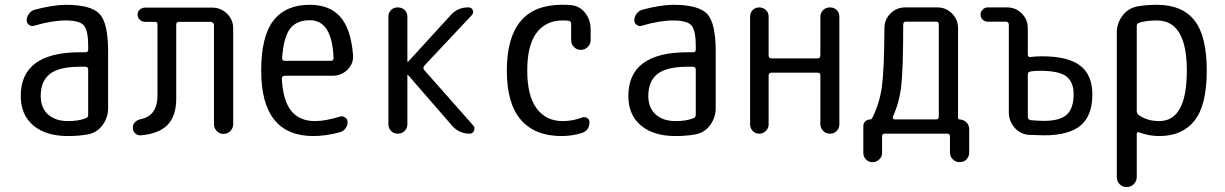

<svg xmlns="http://www.w3.org/2000/svg" viewBox="-20 -550 5040 790"><path d="M309.6 -275.4Q222.7 -275.4 185.1 -245.6Q147.5 -215.8 147.5 -155.3Q147.5 -106.4 177.7 -79.1Q208 -51.8 259.8 -51.8Q304.7 -51.8 333 -63.5Q342.8 -66.4 342.8 -78.1V-263.7Q342.8 -274.4 332 -275.4ZM259.8 9.8Q168.9 9.8 117.2 -33.7Q65.4 -77.1 65.4 -155.3Q65.4 -335 309.6 -335H332Q342.8 -335 342.8 -345.7V-360.4Q342.8 -425.8 324.7 -445.8Q306.6 -465.8 250 -465.8Q194.3 -465.8 121.1 -444.3Q110.4 -440.4 100.1 -447.3Q89.8 -454.1 89.8 -465.8Q89.8 -480.5 99.1 -493.2Q108.4 -505.9 122.1 -509.8Q194.3 -529.3 250 -530.3Q353.5 -530.3 389.2 -493.2Q424.8 -456.1 424.8 -339.8V-105.5Q424.8 -66.4 401.9 -35.2Q378.9 -3.9 341.8 2.9Q303.7 9.8 259.8 9.8Z M558.6 6.8Q545.9 7.8 536.1 -1.5Q526.4 -10.7 526.4 -25.4Q526.4 -38.1 535.6 -47.4Q544.9 -56.6 558.6 -59.6Q627.9 -73.2 627.9 -157.2V-450.2Q627.9 -460 618.2 -460H576.2Q564.5 -460 555.2 -468.8Q545.9 -477.5 545.9 -489.7Q545.9 -502 555.2 -510.3Q564.5 -518.6 576.2 -518.6H853.5Q888.7 -518.6 914.1 -493.7Q939.5 -468.8 939.5 -433.6V-39.1Q939.5 -22.5 927.7 -10.7Q916 1 899.4 1Q883.8 1 872.1 -10.7Q860.4 -22.5 860.4 -39.1V-448.2Q860.4 -452.1 856 -456.1Q851.6 -460 847.7 -460H715.8Q705.1 -460 705.1 -448.2V-143.6Q705.1 -72.3 668.9 -35.6Q632.8 1 558.6 6.8Z M1254.9 -466.8Q1201.2 -466.8 1174.3 -433.1Q1147.5 -399.4 1140.6 -311.5Q1140.6 -299.8 1151.4 -299.8H1341.8Q1352.5 -299.8 1352.5 -310.5Q1346.7 -466.8 1254.9 -466.8ZM1269.5 9.8Q1054.7 9.8 1054.7 -259.8Q1054.7 -400.4 1105 -465.3Q1155.3 -530.3 1254.9 -530.3Q1335.9 -530.3 1379.9 -481Q1423.8 -431.6 1432.6 -324.2Q1435.5 -289.1 1410.2 -263.7Q1384.8 -238.3 1347.7 -238.3H1151.4Q1140.6 -238.3 1139.6 -226.6Q1144.5 -134.8 1178.7 -93.3Q1212.9 -51.8 1275.4 -51.8Q1319.3 -51.8 1378.9 -70.3Q1389.6 -74.2 1399.9 -66.9Q1410.2 -59.6 1410.2 -47.9Q1410.2 -33.2 1401.4 -21.5Q1392.6 -9.8 1378.9 -5.9Q1320.3 9.8 1269.5 9.8Z M1578.1 -39.1V-481.4Q1578.1 -498 1588.9 -508.8Q1599.6 -519.5 1616.7 -519.5Q1633.8 -519.5 1645 -508.8Q1656.2 -498 1656.2 -481.4V-295.9H1657.2H1659.2L1835 -488.3Q1864.3 -520.5 1908.2 -519.5Q1920.9 -519.5 1925.3 -508.3Q1929.7 -497.1 1921.9 -488.3L1725.6 -279.3Q1718.8 -270.5 1725.6 -261.7L1927.7 -33.2Q1935.5 -24.4 1930.2 -12.2Q1924.8 0 1913.1 0Q1868.2 0 1839.8 -33.2L1659.2 -241.2Q1658.2 -242.2 1657.2 -242.2Q1656.2 -242.2 1656.2 -241.2V-39.1Q1656.2 -22.5 1645 -11.2Q1633.8 0 1616.7 0Q1599.6 0 1588.9 -11.2Q1578.1 -22.5 1578.1 -39.1Z M2290 9.8Q2181.6 9.8 2123.5 -56.6Q2065.4 -123 2065.4 -259.8Q2065.4 -529.3 2290 -530.3Q2315.4 -530.3 2327.1 -529.3Q2364.3 -526.4 2387.2 -497.6Q2410.2 -468.8 2410.2 -429.7V-384.8Q2410.2 -368.2 2397.9 -356.4Q2385.7 -344.7 2369.6 -344.7Q2353.5 -344.7 2341.8 -356.4Q2330.1 -368.2 2330.1 -384.8V-452.1Q2330.1 -462.9 2319.3 -464.8Q2311.5 -465.8 2294.9 -465.8Q2225.6 -465.8 2187.5 -414.6Q2149.4 -363.3 2149.4 -259.8Q2149.4 -156.2 2188 -104Q2226.6 -51.8 2294.9 -51.8Q2336.9 -51.8 2375 -66.4Q2385.7 -70.3 2395.5 -64.5Q2405.3 -58.6 2405.3 -47.9Q2405.3 -12.7 2374 -2.9Q2334 9.8 2290 9.8Z M2809.6 -275.4Q2722.7 -275.4 2685.1 -245.6Q2647.5 -215.8 2647.5 -155.3Q2647.5 -106.4 2677.7 -79.1Q2708 -51.8 2759.8 -51.8Q2804.7 -51.8 2833 -63.5Q2842.8 -66.4 2842.8 -78.1V-263.7Q2842.8 -274.4 2832 -275.4ZM2759.8 9.8Q2668.9 9.8 2617.2 -33.7Q2565.4 -77.1 2565.4 -155.3Q2565.4 -335 2809.6 -335H2832Q2842.8 -335 2842.8 -345.7V-360.4Q2842.8 -425.8 2824.7 -445.8Q2806.6 -465.8 2750 -465.8Q2694.3 -465.8 2621.1 -444.3Q2610.4 -440.4 2600.1 -447.3Q2589.8 -454.1 2589.8 -465.8Q2589.8 -480.5 2599.1 -493.2Q2608.4 -505.9 2622.1 -509.8Q2694.3 -529.3 2750 -530.3Q2853.5 -530.3 2889.2 -493.2Q2924.8 -456.1 2924.8 -339.8V-105.5Q2924.8 -66.4 2901.9 -35.2Q2878.9 -3.9 2841.8 2.9Q2803.7 9.8 2759.8 9.8Z M3066.4 -38.1V-482.4Q3066.4 -498 3077.1 -508.8Q3087.9 -519.5 3104 -519.5Q3120.1 -519.5 3131.3 -508.8Q3142.6 -498 3142.6 -482.4V-321.3Q3142.6 -310.5 3154.3 -309.6H3343.8Q3354.5 -309.6 3355.5 -321.3V-481.4Q3355.5 -497.1 3366.7 -508.3Q3377.9 -519.5 3395 -519.5Q3412.1 -519.5 3422.9 -508.8Q3433.6 -498 3433.6 -481.4V-39.1Q3433.6 -22.5 3422.9 -11.2Q3412.1 0 3395 0Q3377.9 0 3366.7 -11.7Q3355.5 -23.4 3355.5 -39.1V-240.2Q3355.5 -251 3343.8 -251H3154.3Q3143.6 -251 3142.6 -240.2V-38.1Q3142.6 -22.5 3131.3 -11.2Q3120.1 0 3104 0Q3087.9 0 3077.1 -11.2Q3066.4 -22.5 3066.4 -38.1Z M3654.3 -71.3Q3652.3 -67.4 3654.3 -63Q3656.2 -58.6 3660.2 -58.6H3832Q3842.8 -58.6 3842.8 -71.3V-449.2Q3842.8 -460.9 3832 -460.9H3707Q3696.3 -460.9 3696.3 -448.2Q3696.3 -269.5 3688.5 -198.7Q3680.7 -127.9 3654.3 -71.3ZM3532.2 79.1V-30.3Q3532.2 -43 3540.5 -50.8Q3548.8 -58.6 3561.5 -58.6Q3565.4 -58.6 3568.4 -63.5Q3598.6 -122.1 3608.4 -191.9Q3618.2 -261.7 3619.1 -434.6Q3619.1 -469.7 3644 -494.6Q3668.9 -519.5 3704.1 -519.5H3836.9Q3872.1 -519.5 3897 -494.6Q3921.9 -469.7 3921.9 -434.6V-65.4Q3921.9 -59.6 3927.7 -58.6Q3943.4 -58.6 3955.6 -47.4Q3967.8 -36.1 3967.8 -18.6V78.1Q3967.8 93.8 3957 105.5Q3946.3 117.2 3929.2 117.2Q3912.1 117.2 3900.4 105.5Q3888.7 93.8 3888.7 78.1V10.7Q3888.7 0 3877.9 0H3620.1Q3609.4 0 3609.4 10.7V79.1Q3609.4 94.7 3597.7 106Q3585.9 117.2 3569.8 117.2Q3553.7 117.2 3543 106Q3532.2 94.7 3532.2 79.1Z M4209 -242.2V-69.3Q4209 -58.6 4219.7 -55.7Q4247.1 -52.7 4276.4 -52.7Q4340.8 -52.7 4369.1 -78.1Q4397.5 -103.5 4397.5 -163.1Q4397.5 -210.9 4368.7 -234.9Q4339.8 -258.8 4256.8 -258.8Q4235.4 -258.8 4219.7 -255.9Q4209 -253.9 4209 -242.2ZM4043.9 -460.9Q4032.2 -460.9 4023.4 -469.2Q4014.6 -477.5 4014.6 -489.7Q4014.6 -502 4023.4 -510.7Q4032.2 -519.5 4043.9 -519.5H4124Q4159.2 -519.5 4184.1 -494.6Q4209 -469.7 4209 -434.6V-325.2Q4209 -320.3 4211.9 -317.4Q4214.8 -314.5 4218.8 -315.4Q4242.2 -318.4 4266.6 -318.4Q4375 -318.4 4424.8 -279.8Q4474.6 -241.2 4474.6 -161.1Q4474.6 -74.2 4426.3 -33.7Q4377.9 6.8 4276.4 6.8Q4257.8 6.8 4214.8 4.9Q4178.7 2.9 4154.8 -24.4Q4130.9 -51.8 4130.9 -87.9V-449.2Q4130.9 -454.1 4127.4 -457.5Q4124 -460.9 4119.1 -460.9Z M4657.2 -443.4V-93.8Q4657.2 -82 4666 -76.2Q4700.2 -51.8 4750 -51.8Q4863.3 -51.8 4863.3 -259.8Q4863.3 -465.8 4740.2 -465.8Q4699.2 -465.8 4668 -457Q4657.2 -453.1 4657.2 -443.4ZM4575.2 178.7V-415Q4575.2 -454.1 4598.1 -484.9Q4621.1 -515.6 4658.2 -523.4Q4696.3 -530.3 4740.2 -530.3Q4843.8 -530.3 4894.5 -466.3Q4945.3 -402.3 4945.3 -259.8Q4945.3 -117.2 4895 -53.7Q4844.7 9.8 4750 9.8Q4708 9.8 4668 -4.9Q4657.2 -8.8 4657.2 1V178.7Q4657.2 195.3 4645 207.5Q4632.8 219.7 4615.7 219.7Q4598.6 219.7 4586.9 208Q4575.2 196.3 4575.2 178.7Z"/></svg>

Font: Rounded-X Mgen+ 1mn regular
Style: Regular
Weight: 400
Designer: [Source Han Sans]
Ryoko NISHIZUKA  (kana & ideographs); Paul D. Hunt (Latin, Greek & Cyrillic); Wenlong ZHANG  (bopomofo
Version: Version 1.059.20150602